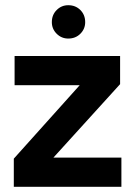

<svg xmlns="http://www.w3.org/2000/svg" viewBox="-20 -717 529 737"><path d="M33 0V-108L286 -390H36V-502H441V-394L185 -112H446V0ZM242 -569Q216 -569 197.5 -587.5Q179 -606 179 -632Q179 -660 197.5 -678.5Q216 -697 242 -697Q270 -697 288.5 -678.5Q307 -660 307 -632Q307 -606 288.5 -587.5Q270 -569 242 -569Z"/></svg>

Font: DM Sans 16pt
Style: Bold
Weight: 700
Version: Version 4.004;gftools[0.9.30]